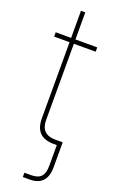

<svg xmlns="http://www.w3.org/2000/svg" viewBox="-166 -695 561 937"><g transform="rotate(20 115.0 -226.5)"><path d="M90.8 203.1V180.7H126Q161.1 180.7 177.2 163.6Q193.4 146.5 193.4 106.4V0H177.7Q80.1 0 80.1 -97.7V-493.2H0V-515.6H80.1V-656.2H102.5V-515.6H215.8V-493.2H102.5V-97.7Q102.5 -22.5 177.7 -22.5H215.8V106.4Q215.8 203.1 126 203.1Z"/></g></svg>

Font: Inter Display Thin
Style: Regular
Weight: 100
Designer: Rasmus Andersson
Foundry: rsms
Version: Version 4.000;git-a52131595